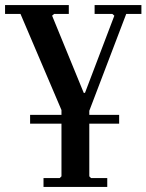

<svg xmlns="http://www.w3.org/2000/svg" viewBox="-30 -489 579 759"><path d="M344 -469H529V-434H469L323 -51V208L330 215H394V250H142V215H206L213 208V-54L51 -434H-10V-469H242V-434H184L176 -427L301 -122H306L422 -427L414 -434H344ZM89 -35H441V0H89Z"/></svg>

Font: Brygada 1918 SemiBold
Style: Regular
Weight: 600
Designer: Mateusz Machalski | Borys Kosmynka | Przemek Hoffer
Foundry: NIEPODLEGLA 2018
Version: Version 3.006